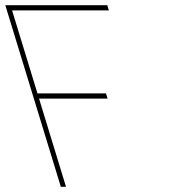

<svg xmlns="http://www.w3.org/2000/svg" viewBox="-144 -730 722 740"><path d="M259.4 -710H269.4L275.5 -690H265.5H-97.5L0.4 -370H254.4H264.4L270.5 -350H260.5H6.5L107.4 -20L110.4 -10H90.4L87.4 -20L-13.5 -350L-19.6 -370L-120.5 -700L-123.6 -710H-113.6Z"/></svg>

Font: Nordica Plus
Style: NordicaClassicUltLtCondOpObl
Weight: 300
Version: Version 1.01